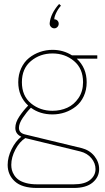

<svg xmlns="http://www.w3.org/2000/svg" viewBox="-20 -721 522 955"><path d="M227.1 -603V-606Q231.9 -653.8 273.9 -701.2L283.2 -692.9Q268.6 -676.3 259.3 -656.7Q250 -637.2 250 -625Q259.3 -625 265.6 -618.7Q272 -612.3 272 -603Q272 -593.8 265.6 -586.9Q259.3 -580.1 250 -580.1Q240.7 -580.1 233.9 -586.9Q227.1 -593.8 227.1 -603ZM106 -34.2Q77.1 -16.1 56.6 22.7Q36.1 61.5 36.1 99.1Q36.1 112.3 39.1 124.3Q42 136.2 50.5 149.9Q59.1 163.6 72.8 173.3Q86.4 183.1 109.9 189.5Q133.3 195.8 164.1 195.8H347.2Q401.4 195.8 428.2 173.8Q455.1 151.9 455.1 120.1Q455.1 90.8 434.6 65.9Q414.1 41 378.9 32.2ZM241.2 -169.9Q280.8 -169.9 314.5 -185.1Q348.1 -200.2 370.6 -233.4Q393.1 -266.6 393.1 -312Q393.1 -379.9 348.1 -417.5Q303.2 -455.1 241.2 -455.1Q179.2 -455.1 134 -417.5Q88.9 -379.9 88.9 -312Q88.9 -244.1 134 -207Q179.2 -169.9 241.2 -169.9ZM361.8 -429.2Q411.1 -383.3 411.1 -312Q411.1 -273.9 396.7 -242.7Q382.3 -211.4 357.9 -191.9Q333.5 -172.4 303.5 -162.1Q273.4 -151.9 241.2 -151.9Q178.7 -151.9 133.8 -185.1Q112.8 -164.1 93.5 -135.3Q74.2 -106.4 74.2 -85Q74.2 -58.6 106.9 -51.8L383.8 15.1Q424.8 24.9 449 54.7Q473.1 84.5 473.1 120.1Q473.1 159.7 440.9 186.8Q408.7 213.9 347.2 213.9H164.1Q89.8 213.9 54 181.4Q18.1 148.9 18.1 99.1Q18.1 61 37.6 21.2Q57.1 -18.6 85.9 -41Q56.2 -54.7 56.2 -85Q56.2 -112.3 76.9 -142.8Q97.7 -173.3 120.1 -195.8Q70.8 -241.7 70.8 -312Q70.8 -350.1 85.4 -381.6Q100.1 -413.1 124.3 -432.6Q148.4 -452.1 178.7 -462.6Q209 -473.1 241.2 -473.1Q294.4 -473.1 337.9 -445.8H463.9V-429.2Z"/></svg>

Font: Rawengulk
Style: Light
Weight: 300
Version: Version 0.92